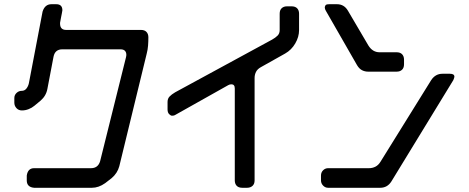

<svg xmlns="http://www.w3.org/2000/svg" viewBox="-20 -787 2224 911"><path d="M107 46V69Q107 101 142 104H416Q448 104 479 82L510 58Q537 35 546 2L676 -532Q681 -551 682.5 -570.5Q684 -590 684 -610Q684 -626 675 -635.5Q666 -645 649 -645H294Q265 -645 265 -675V-679Q267 -693 269.5 -703.5Q272 -714 273 -721Q276 -736 276 -738Q276 -767 247 -767H224Q193 -767 182 -732L117 -392Q114 -378 105.5 -367Q97 -356 83 -356Q69 -356 58.5 -346Q48 -336 48 -322V-300Q48 -285 58 -274Q68 -263 84 -263Q100 -263 115.5 -269Q131 -275 143 -285L172 -309Q199 -332 205 -366L234 -518Q241 -553 276 -553H552Q569 -553 575.5 -542.5Q582 -532 578 -516L455 -22Q445 11 412 11H142Q112 11 107 46Z M1094 69Q1094 85 1103 94.5Q1112 104 1130 104H1152Q1168 104 1178 95Q1188 86 1188 69V-417Q1188 -433 1195 -446.5Q1202 -460 1219 -469L1333 -533Q1363 -550 1381 -581Q1399 -612 1399 -644V-722Q1399 -738 1390 -747.5Q1381 -757 1363 -757H1342Q1326 -757 1316.5 -748Q1307 -739 1307 -722V-644Q1307 -628 1297 -618Q1287 -608 1271 -599L811 -349Q794 -339 784.5 -329Q775 -319 775 -303V-268Q775 -253 782.5 -245.5Q790 -238 796 -238Q799 -238 803 -238.5Q807 -239 812 -242L1063 -383Q1070 -387 1078 -387Q1094 -387 1094 -367Z M1674 -478Q1684 -461 1697.5 -454Q1711 -447 1727 -447H1862Q1878 -447 1887.5 -456Q1897 -465 1897 -482V-504Q1897 -520 1888 -529.5Q1879 -539 1862 -539H1781Q1748 -539 1728 -571L1631 -736Q1613 -767 1579 -767H1543Q1526 -767 1524 -761Q1521 -755 1521 -752Q1521 -744 1526 -736ZM1537 104H1784Q1818 104 1837 74L2131 -407Q2136 -419 2136 -423Q2136 -437 2115 -437H2079Q2046 -437 2026 -407L1785 -19Q1775 -3 1761 4Q1747 11 1731 11H1537Q1523 11 1513 21Q1503 31 1503 46V69Q1503 83 1513 93.5Q1523 104 1537 104Z"/></svg>

Font: WD-XL Lubrifont TC
Style: Regular
Weight: 400
Designer: [WD-XL Lubrifont] Copyright 2020-2022 (c) NightFurySL2001, Skr-ZERO; [ZCOOL QingKe HuangYou] Copyright 2018-2022 (c) The
Version: Version 2.001;hotconv 1.1.1;makeotfexe 2.6.0